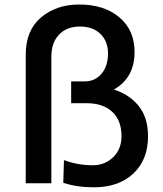

<svg xmlns="http://www.w3.org/2000/svg" viewBox="-20 -796 707 834"><path d="M91.8 0V-558.6Q91.8 -664.1 158.2 -720.2Q224.6 -776.4 324.2 -776.4Q432.6 -776.4 498.5 -720.7Q564.5 -665 564.5 -570.3Q564.5 -459 476.6 -408.2V-406.2Q542 -385.7 582.5 -335.4Q623 -285.2 623 -204.1Q623 -102.5 559.6 -42.5Q496.1 17.6 387.7 17.6Q313.5 17.6 254.9 -2L257.8 -100.6Q317.4 -78.1 383.8 -78.1Q435.5 -78.1 471.7 -113.3Q507.8 -148.4 507.8 -204.1Q507.8 -273.4 467.3 -310.5Q426.8 -347.7 357.4 -347.7H289.1V-442.4H347.7Q392.6 -442.4 420.9 -475.6Q449.2 -508.8 449.2 -564.5Q449.2 -616.2 416.5 -648.4Q383.8 -680.7 327.1 -680.7Q269.5 -680.7 236.3 -645.5Q203.1 -610.4 203.1 -549.8V0Z"/></svg>

Font: Gothic A1 SemiBold
Style: Regular
Weight: 600
Version: Version 2.50